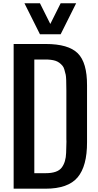

<svg xmlns="http://www.w3.org/2000/svg" viewBox="-20 -1141 593 1161"><path d="M381.3 -593.8Q381.3 -670.9 377.4 -689Q373.5 -707 369.1 -720.7Q365.2 -734.4 358.4 -742.7Q339.4 -765.6 315.4 -773.4Q291.5 -781.2 253.9 -781.2H187.5V-93.8H256.3Q327.6 -93.8 353 -127.4Q378.4 -161.1 379.9 -217.3Q381.8 -273.4 381.8 -285.6Q381.3 -297.4 381.3 -299.8ZM506.3 -281.2Q506.8 -136.7 449.2 -68.4Q391.6 0 255.4 0H62.5V-875H256.3Q393.6 -875 450.2 -818.8Q506.8 -762.7 506.3 -625ZM346.7 -1121.1H440.4L346.7 -933.6H221.7L127.9 -1121.1H221.7L284.2 -996.1Z"/></svg>

Font: Oswald
Style: Book
Weight: 400
Designer: vernon adams
Foundry: vernon adams
Version: Version 1.000